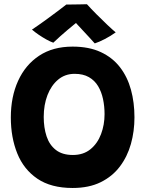

<svg xmlns="http://www.w3.org/2000/svg" viewBox="-20 -886 717 931"><path d="M332 25.5Q227.5 25.5 161.2 -19.5Q95 -64.5 63.8 -142Q32.5 -219.5 32.5 -316.5Q32.5 -416.5 67.8 -494Q103 -571.5 169.8 -615.8Q236.5 -660 332 -660Q411.5 -660 468.5 -633.5Q525.5 -607 561.8 -560Q598 -513 615 -451Q632 -389 632 -317Q632 -249.5 614.8 -188Q597.5 -126.5 561.2 -78.5Q525 -30.5 468.2 -2.5Q411.5 25.5 332 25.5ZM333.5 -134.5Q384.5 -134.5 418.8 -162.5Q453 -190.5 470 -235.8Q487 -281 487 -332.5Q487 -370.5 479.5 -405.8Q472 -441 455.5 -468.5Q439 -496 411 -512Q383 -528 342 -528Q295.5 -528 262 -500Q228.5 -472 210.2 -424.8Q192 -377.5 192 -319Q192 -267 205.8 -225.2Q219.5 -183.5 250.8 -159Q282 -134.5 333.5 -134.5ZM401.5 -865.5Q420.5 -844.5 447.5 -817.2Q474.5 -790 500.5 -765.5Q526.5 -741 541 -729Q516 -711 488.5 -696.8Q461 -682.5 439.5 -675.5Q426.5 -690 411.8 -706Q397 -722 382.5 -737.5Q368 -753 357.2 -764.8Q346.5 -776.5 342.5 -781H356.5Q351.5 -777 338.2 -766.2Q325 -755.5 307.5 -740.8Q290 -726 271.8 -709.8Q253.5 -693.5 238.5 -679Q225 -683.5 205.5 -694.2Q186 -705 167 -718Q148 -731 135 -742.5Q165 -762.5 200 -787.8Q235 -813 263.2 -834.5Q291.5 -856 301.5 -864Q310 -864 329.8 -864.2Q349.5 -864.5 370.2 -864.8Q391 -865 401.5 -865.5Z"/></svg>

Font: Grandstander Thin
Style: Bold
Weight: 700
Version: Version 1.200